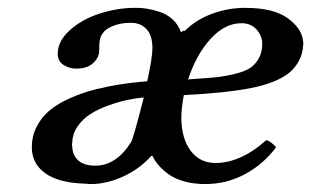

<svg xmlns="http://www.w3.org/2000/svg" viewBox="-20 -459 793 489"><path d="M314 -97.2Q320.8 -110.8 346.2 -210.9Q325.7 -209 304 -204.3Q282.2 -199.7 256.8 -190.7Q231.4 -181.6 211.7 -169.4Q191.9 -157.2 178.5 -138.4Q165 -119.6 164.1 -97.2Q162.6 -90.8 164.1 -85Q165 -63 179.7 -50Q194.3 -37.1 223.1 -37.1Q275.9 -37.1 314 -97.2ZM595.2 -399.9Q552.7 -399.9 516.4 -360.1Q480 -320.3 459 -256.8Q506.3 -259.8 528.3 -262Q550.3 -264.2 577.1 -270.5Q604 -276.9 619.1 -287.1Q647.9 -309.6 647.9 -347.2Q647.9 -367.7 633.5 -383.8Q619.1 -399.9 595.2 -399.9ZM314 -400.9Q280.3 -400.9 256.6 -387.5Q232.9 -374 232.9 -344.2Q232.9 -325.7 231.9 -321.8Q228 -306.2 213.4 -295.2Q198.7 -284.2 174.8 -284.2Q155.8 -284.2 141.4 -293.9Q127 -303.7 127 -321.8Q127 -353.5 156.2 -380.6Q185.5 -407.7 228.5 -422.6Q271.5 -437.5 316.9 -439H329.1Q341.3 -439 354.7 -436.8Q368.2 -434.6 386.2 -429Q404.3 -423.3 419.2 -409.9Q434.1 -396.5 440.9 -377Q444.8 -378.9 446.8 -380.9Q450.2 -380.9 450.2 -379.9Q479.5 -409.2 520.5 -424.1Q561.5 -439 604 -439Q676.8 -439 713.1 -412.4Q749.5 -385.7 752 -353Q753.4 -347.2 752 -344.2Q751.5 -323.2 741.5 -304.4Q731.4 -285.6 716.8 -273.9Q684.1 -247.6 619.9 -234.9Q555.7 -222.2 448.2 -216.8Q441.9 -184.1 441.9 -160.2Q441.9 -106.9 465.3 -75.4Q488.8 -43.9 528.8 -43.9Q592.8 -43.9 658.2 -102.1Q669.9 -99.1 683.1 -84Q651.4 -41 604.2 -15.6Q557.1 9.8 502.9 9.8Q472.7 9.8 448.2 2.7Q423.8 -4.4 408.2 -16.1Q392.6 -27.8 383.3 -38.8Q374 -49.8 368.2 -62H365.2Q336.9 -29.8 295.9 -10.5Q254.9 8.8 214.8 9.8Q203.1 9.8 198.2 8.8Q130.9 7.3 95.9 -17.3Q61 -42 61 -84Q61 -111.3 72.5 -134.5Q84 -157.7 102.1 -174.1Q120.1 -190.4 146.7 -203.4Q173.3 -216.3 198.7 -224.4Q224.1 -232.4 254.9 -238.5Q285.6 -244.6 308.1 -247.3Q330.6 -250 355 -252Q368.2 -312 368.2 -336.9Q368.2 -369.1 353 -385Q337.9 -400.9 314 -400.9Z"/></svg>

Font: Common Serif SemiBold
Style: Italic
Weight: 600
Italic angle: -12°
Designer: Philipp H. Poll, Khaled Hosny
Foundry: Stefan Peev, Context Ltd.
Version: Version 1.026